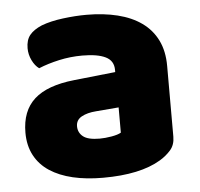

<svg xmlns="http://www.w3.org/2000/svg" viewBox="-43 -545 630 606"><g transform="rotate(-5 272.0 -242.5)"><path d="M260 -108Q277 -108 297.5 -111.5Q318 -115 328 -121V-201L256 -195Q228 -193 210 -183Q192 -173 192 -153Q192 -133 207.5 -120.5Q223 -108 260 -108ZM252 -501Q306 -501 350.5 -490Q395 -479 426.5 -456.5Q458 -434 475 -399.5Q492 -365 492 -318V-94Q492 -68 477.5 -51.5Q463 -35 443 -23Q378 16 260 16Q207 16 164.5 6Q122 -4 91.5 -24Q61 -44 44.5 -75Q28 -106 28 -147Q28 -216 69 -253Q110 -290 196 -299L327 -313V-320Q327 -349 301.5 -361.5Q276 -374 228 -374Q190 -374 154 -366Q118 -358 89 -346Q76 -355 67 -373.5Q58 -392 58 -412Q58 -438 70.5 -453.5Q83 -469 109 -480Q138 -491 177.5 -496Q217 -501 252 -501Z"/></g></svg>

Font: Baloo Paaji
Style: Regular
Weight: 400
Designer: Shuchita Grover and Ek Type
Foundry: Ek Type
Version: Version 1.007;PS 1.000;hotconv 1.0.88;makeotf.lib2.5.647800